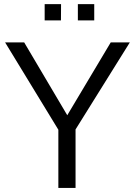

<svg xmlns="http://www.w3.org/2000/svg" viewBox="-20 -918 658 938"><path d="M349.1 0H265.1V-284.2L4.9 -710.9H98.1L308.6 -355L521 -710.9H614.3L349.1 -285.6ZM278.3 -897.9 277.8 -818.4H198.2V-897.9ZM440.4 -897.9V-818.4H360.4V-897.9Z"/></svg>

Font: RGR Online_21
Style: Regular
Weight: 400
Italic angle: -12°
Designer: vernon adams
Foundry: vernon adams
Version: Version 1.000